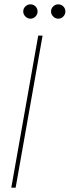

<svg xmlns="http://www.w3.org/2000/svg" viewBox="-20 -864 321 884"><path d="M32 0 156 -700H176L52 0ZM120 -778Q107 -778 97 -788Q87 -798 87 -811Q87 -825 97 -834.5Q107 -844 120 -844Q134 -844 143.5 -834.5Q153 -825 153 -811Q153 -798 143.5 -788Q134 -778 120 -778ZM248 -778Q235 -778 225 -788Q215 -798 215 -811Q215 -825 225 -834.5Q235 -844 248 -844Q262 -844 271.5 -834.5Q281 -825 281 -811Q281 -798 271.5 -788Q262 -778 248 -778Z"/></svg>

Font: DM Sans 9pt Thin
Style: Italic
Weight: 250
Italic angle: -10°
Version: Version 4.004;gftools[0.9.30]